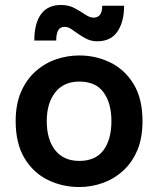

<svg xmlns="http://www.w3.org/2000/svg" viewBox="-20 -740 636 772"><path d="M299 12Q231 12 172.5 -16.5Q114 -45 78.5 -104Q43 -163 43 -253Q43 -321 64.5 -370.5Q86 -420 123 -453Q160 -486 205.5 -501.5Q251 -517 299 -517Q366 -517 424 -488.5Q482 -460 517.5 -401.5Q553 -343 553 -253Q553 -185 532 -135.5Q511 -86 474.5 -53Q438 -20 392.5 -4Q347 12 299 12ZM299 -93Q364 -93 396 -136Q428 -179 428 -253Q428 -325 396.5 -368.5Q365 -412 299 -412Q236 -412 202 -368.5Q168 -325 168 -253Q168 -179 202 -136Q236 -93 299 -93ZM241 -632Q221 -632 213.5 -617.5Q206 -603 206 -577H118Q118 -646 145 -683Q172 -720 225 -720Q256 -720 279.5 -707.5Q303 -695 322 -682Q341 -669 356 -669Q373 -669 382 -680.5Q391 -692 391 -717H479Q479 -653 452.5 -613.5Q426 -574 371 -574Q348 -574 329.5 -583Q311 -592 295 -603.5Q279 -615 266 -623.5Q253 -632 241 -632Z"/></svg>

Font: Inclusive Sans SemiBold
Style: Regular
Weight: 600
Designer: Olivia King
Foundry: Olivia King
Version: Version 2.004